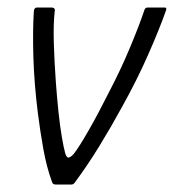

<svg xmlns="http://www.w3.org/2000/svg" viewBox="-20 -492 464 512"><path d="M128 0Q121 0 119 -6Q104 -47 95.5 -95Q87 -143 81 -190Q71 -270 69 -340Q67 -410 70 -458Q70 -466 72.5 -469Q75 -472 78 -472H118Q121 -472 124 -470Q127 -468 126 -463Q122 -428 123.5 -377.5Q125 -327 129 -272Q132 -231 136 -193Q140 -155 145 -126Q150 -97 154 -83Q158 -70 164 -72Q170 -74 177 -82Q191 -100 216.5 -144.5Q242 -189 270 -245Q302 -306 327 -366Q352 -426 365 -465Q367 -472 374 -472H419Q425 -472 423 -465Q405 -414 375 -346Q345 -278 306 -208Q276 -153 245 -102.5Q214 -52 180 -6Q176 0 171 0Z"/></svg>

Font: Glory Thin Light
Style: Italic
Weight: 300
Italic angle: -12°
Version: Version 1.011